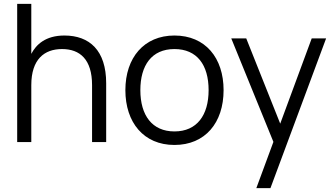

<svg xmlns="http://www.w3.org/2000/svg" viewBox="-20 -740 1736 1000"><path d="M459.5 0H533V-306.5C533 -477.5 446 -555 315.5 -555C217 -555 168 -507.5 143 -459.5V-720H69.5V0H143V-296.5C143 -431 210.5 -484.5 303 -484.5C396.5 -484.5 459.5 -430.5 459.5 -296.5Z M888.5 15C1048.5 15 1144.5 -100.5 1144.5 -270.5C1144.5 -438 1050 -555 888.5 -555C730.5 -555 633 -440 633 -270.5C633 -102.5 728 15 888.5 15ZM888.5 -55.5C772.5 -55.5 711 -139 711 -270.5C711 -399 769.5 -484.5 888.5 -484.5C1006 -484.5 1066.5 -402 1066.5 -270.5C1066.5 -141 1006.5 -55.5 888.5 -55.5Z M1388.5 240 1678.5 -540H1603.5L1439.5 -96L1262.5 -540H1184.5L1404 -1L1315 240Z"/></svg>

Font: Vela Sans
Style: Regular
Weight: 400
Designer: Principal design: Mikhail Sharanda - project Manrope.
Design modification: Ravid Balaliev
Foundry: Mikhail Sharanda
Version: Version 1.001